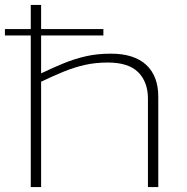

<svg xmlns="http://www.w3.org/2000/svg" viewBox="-30 -760 758 780"><path d="M95 0V-616H-10V-642H95V-740H137V-642H390V-616H137V-462Q185 -485 229 -503Q273 -521 319 -531.5Q365 -542 420 -542Q515 -542 564 -496.5Q613 -451 613 -367V0H571V-359Q571 -427 531.5 -466.5Q492 -506 408 -506Q357 -506 313.5 -496Q270 -486 227.5 -468.5Q185 -451 137 -428V0Z"/></svg>

Font: Georama Extended ExtraLight
Style: Regular
Weight: 200
Width: 7
Designer: Jean-Baptiste Levee
Foundry: Production Type
Version: Version 1.000